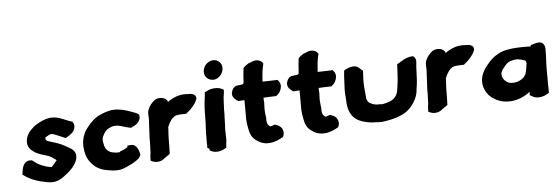

<svg xmlns="http://www.w3.org/2000/svg" viewBox="-54 -1100 4325 1492"><g transform="rotate(-10 2108.5 -354.0)"><path d="M44 -98 52 -91C96 -52 152 -26 215 -9H216L217 -8C234 -4 260 4 290 0C321 -4 350 -21 367 -32C396 -50 430 -74 453 -103C464 -119 475 -133 480 -155V-158C491 -201 459 -227 433 -244C417 -256 398 -266 384 -276L383 -277H382C367 -285 354 -291 340 -297C294 -317 266 -320 269 -344V-347C269 -351 270 -352 292 -361L293 -362C300 -365 308 -369 318 -369C331 -369 338 -364 355 -356C373 -346 393 -337 414 -325L423 -319L435 -324C451 -330 459 -336 470 -343C499 -358 519 -400 501 -429L497 -436C482 -440 480 -443 459 -453C426 -469 394 -492 339 -495H337C307 -495 280 -488 258 -479C232 -468 204 -459 178 -434C143 -408 123 -369 122 -335C121 -303 137 -278 159 -261C195 -228 254 -215 284 -197V-196C297 -190 313 -172 326 -162C325 -160 320 -157 318 -155L317 -153C306 -143 300 -135 289 -125C283 -121 279 -117 278 -116C268 -118 253 -123 240 -127C219 -135 196 -146 171 -164C158 -176 146 -184 137 -194L130 -195C89 -204 67 -172 59 -152C53 -136 49 -120 47 -109Z M549 -235C547 -177 556 -134 585 -94C610 -56 652 -27 710 -15C730 -9 753 -3 782 -3H798C822 -5 843 -13 861 -19C882 -27 900 -33 918 -42L919 -43C941 -55 963 -63 974 -93C971 -114 965 -178 912 -178H887L885 -166C871 -158 850 -149 826 -144C823 -142 820 -140 818 -138H810C807 -138 802 -138 795 -139C771 -143 749 -150 738 -159C717 -177 707 -197 707 -226V-228L705 -235C706 -241 705 -250 705 -252L706 -260C713 -290 737 -318 755 -329C760 -333 775 -339 789 -343C839 -358 885 -323 930 -312L940 -309L949 -314C955 -317 959 -317 965 -320C995 -330 1024 -362 1019 -392L1018 -400C1009 -407 1006 -412 990 -419C975 -426 955 -436 929 -447C910 -455 887 -462 863 -467C821 -476 774 -469 730 -454C679 -439 642 -407 612 -375C582 -346 558 -303 551 -254Z M1094 -417C1086 -391 1090 -374 1088 -359L1067 -206C1065 -184 1064 -167 1061 -146C1059 -129 1057 -112 1055 -99V-97C1055 -91 1051 -81 1049 -70L1044 -32L1055 -25C1066 -19 1082 -13 1102 -13C1120 -13 1136 -19 1148 -27L1160 -35C1170 -40 1180 -46 1189 -51L1200 -58L1201 -69C1203 -84 1204 -99 1206 -112C1207 -122 1208 -130 1209 -142C1211 -155 1211 -165 1212 -175L1218 -220C1220 -231 1222 -243 1223 -251V-254V-257V-261C1230 -272 1238 -293 1246 -300C1260 -321 1279 -340 1305 -344C1334 -347 1355 -343 1371 -343H1381L1390 -350C1393 -353 1400 -357 1406 -361V-362H1407C1418 -369 1426 -377 1434 -385C1451 -400 1468 -420 1479 -445V-452C1477 -494 1418 -490 1412 -491V-492C1354 -501 1304 -485 1263 -461C1259 -458 1259 -458 1253 -454L1257 -462L1251 -472C1238 -495 1194 -508 1159 -491C1133 -475 1110 -452 1096 -422L1095 -420Z M1529 -365C1526 -346 1523 -311 1521 -293C1520 -286 1519 -281 1519 -271C1518 -267 1517 -261 1517 -252L1506 -173C1505 -165 1504 -159 1504 -148C1502 -133 1500 -109 1499 -98V-96C1499 -87 1498 -74 1497 -65L1495 -54L1510 -43C1510 -43 1511 -42 1511 -41L1509 -30L1520 -24C1534 -15 1552 -10 1571 -10C1592 -10 1611 -15 1627 -23L1641 -29L1644 -50C1645 -58 1648 -66 1650 -79L1652 -93C1654 -105 1654 -116 1654 -127L1656 -150V-151C1656 -159 1656 -165 1657 -170L1664 -221C1666 -235 1667 -252 1669 -264L1672 -286C1673 -309 1678 -347 1682 -374C1684 -387 1686 -402 1688 -417C1690 -427 1696 -445 1698 -461L1700 -475L1690 -482C1661 -503 1605 -506 1565 -487L1550 -480L1547 -456C1547 -453 1544 -449 1543 -438C1537 -415 1532 -390 1529 -365ZM1571 -642C1565 -601 1595 -568 1635 -566H1645C1684 -571 1714 -604 1719 -641C1725 -682 1695 -716 1654 -716C1614 -716 1577 -683 1571 -642Z M1762 -452C1741 -408 1782 -381 1795 -369H1820C1827 -369 1834 -369 1844 -368C1841 -330 1837 -291 1834 -251C1829 -212 1831 -177 1835 -143C1837 -107 1849 -73 1876 -49C1898 -29 1929 -6 1981 -6C2029 -6 2061 -22 2089 -34L2094 -43C2109 -72 2098 -111 2070 -126L2059 -133C2053 -135 2048 -137 2042 -140C2032 -137 2019 -132 2005 -132C2001 -135 1997 -141 1990 -150C1987 -154 1982 -174 1985 -195L1986 -197C1986 -207 1987 -214 1985 -227V-244C1986 -249 1985 -256 1985 -261L1986 -277C1988 -291 1990 -312 1992 -325V-329C1991 -338 1992 -349 1993 -361C2023 -360 2055 -359 2082 -357L2093 -356L2119 -376L2120 -379C2131 -392 2138 -407 2141 -423C2146 -447 2135 -463 2130 -470L2123 -479H2112C2105 -479 2099 -479 2093 -480H2092C2066 -482 2037 -483 2008 -485V-490C2010 -505 2012 -519 2015 -533C2019 -553 2022 -573 2026 -583V-584L2038 -623L2033 -631C2020 -654 1982 -665 1947 -650L1924 -644C1907 -636 1893 -627 1880 -614C1873 -583 1867 -547 1862 -512L1860 -499C1858 -497 1856 -495 1850 -491C1833 -491 1817 -489 1804 -489H1799L1795 -487C1777 -480 1768 -467 1762 -452Z M2197 -452C2176 -408 2217 -381 2230 -369H2255C2262 -369 2269 -369 2279 -368C2276 -330 2272 -291 2269 -251C2264 -212 2266 -177 2270 -143C2272 -107 2284 -73 2311 -49C2333 -29 2364 -6 2416 -6C2464 -6 2496 -22 2524 -34L2529 -43C2544 -72 2533 -111 2505 -126L2494 -133C2488 -135 2483 -137 2477 -140C2467 -137 2454 -132 2440 -132C2436 -135 2432 -141 2425 -150C2422 -154 2417 -174 2420 -195L2421 -197C2421 -207 2422 -214 2420 -227V-244C2421 -249 2420 -256 2420 -261L2421 -277C2423 -291 2425 -312 2427 -325V-329C2426 -338 2427 -349 2428 -361C2458 -360 2490 -359 2517 -357L2528 -356L2554 -376L2555 -379C2566 -392 2573 -407 2576 -423C2581 -447 2570 -463 2565 -470L2558 -479H2547C2540 -479 2534 -479 2528 -480H2527C2501 -482 2472 -483 2443 -485V-490C2445 -505 2447 -519 2450 -533C2454 -553 2457 -573 2461 -583V-584L2473 -623L2468 -631C2455 -654 2417 -665 2382 -650L2359 -644C2342 -636 2328 -627 2315 -614C2308 -583 2302 -547 2297 -512L2295 -499C2293 -497 2291 -495 2285 -491C2268 -491 2252 -489 2239 -489H2234L2230 -487C2212 -480 2203 -467 2197 -452Z M2625 -313C2620 -273 2625 -240 2621 -209V-206C2621 -129 2649 -75 2717 -47C2742 -37 2771 -27 2804 -23H2807C2809 -23 2812 -22 2819 -22C2832 -19 2853 -16 2871 -16C2881 -16 2887 -17 2891 -17H2893C2935 -20 2974 -25 3010 -37C3079 -55 3124 -101 3153 -152C3165 -173 3173 -197 3177 -225C3183 -245 3186 -264 3190 -285L3204 -391C3205 -400 3208 -409 3209 -420C3212 -432 3215 -455 3199 -471L3193 -477H3184C3135 -478 3099 -454 3076 -443L3061 -436L3050 -355C3049 -350 3048 -348 3048 -346L3045 -322C3043 -306 3038 -294 3035 -276L3032 -261C3030 -256 3028 -248 3028 -246V-244C3013 -179 2973 -160 2906 -152C2901 -152 2896 -151 2894 -151C2893 -151 2895 -151 2888 -152L2877 -154H2875C2847 -154 2828 -160 2811 -170V-171H2810C2793 -179 2782 -191 2778 -213C2778 -232 2779 -257 2778 -280V-296C2777 -319 2779 -348 2783 -375L2791 -433L2783 -441C2780 -444 2775 -448 2771 -453L2764 -461C2738 -491 2684 -477 2661 -467L2647 -460L2639 -417Z M3285 -417C3277 -391 3281 -374 3279 -359L3258 -206C3256 -184 3255 -167 3252 -146C3250 -129 3248 -112 3246 -99V-97C3246 -91 3242 -81 3240 -70L3235 -32L3246 -25C3257 -19 3273 -13 3293 -13C3311 -13 3327 -19 3339 -27L3351 -35C3361 -40 3371 -46 3380 -51L3391 -58L3392 -69C3394 -84 3395 -99 3397 -112C3398 -122 3399 -130 3400 -142C3402 -155 3402 -165 3403 -175L3409 -220C3411 -231 3413 -243 3414 -251V-254V-257V-261C3421 -272 3429 -293 3437 -300C3451 -321 3470 -340 3496 -344C3525 -347 3546 -343 3562 -343H3572L3581 -350C3584 -353 3591 -357 3597 -361V-362H3598C3609 -369 3617 -377 3625 -385C3642 -400 3659 -420 3670 -445V-452C3668 -494 3609 -490 3603 -491V-492C3545 -501 3495 -485 3454 -461C3450 -458 3450 -458 3444 -454L3448 -462L3442 -472C3429 -495 3385 -508 3350 -491C3324 -475 3301 -452 3287 -422L3286 -420Z M3691 -140C3699 -107 3714 -79 3739 -56C3776 -25 3815 -2 3886 0C3944 0 3997 -20 4037 -47L4034 -21L4059 -4C4090 15 4139 10 4170 -7L4184 -14L4187 -52C4187 -63 4188 -73 4189 -85L4191 -107C4193 -120 4194 -137 4195 -155C4199 -196 4199 -213 4205 -254C4210 -289 4214 -313 4216 -346C4218 -360 4218 -379 4208 -394C4190 -424 4143 -409 4130 -407L4109 -403L4108 -393C4072 -398 4021 -401 3988 -402C3940 -402 3892 -400 3850 -381C3809 -364 3782 -341 3749 -307C3706 -262 3675 -209 3691 -140ZM3846 -224 3847 -229C3851 -239 3859 -252 3873 -266C3906 -300 3912 -306 3961 -313H3985L3986 -312H3987C4003 -310 4035 -299 4046 -292C4048 -290 4051 -287 4053 -272C4048 -247 4040 -216 4032 -194C4029 -185 4014 -167 4006 -162C3992 -150 3961 -138 3937 -138H3930C3894 -140 3887 -144 3866 -164C3853 -177 3843 -199 3846 -224Z"/></g></svg>

Font: Hussar Pisanka
Style: BlkKur
Weight: 700
Designer: Robert Jablonski
Foundry: Cannot Into Space Fonts
Version: Version 1.070